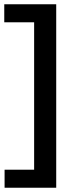

<svg xmlns="http://www.w3.org/2000/svg" viewBox="-37 -760 372 900"><path d="M-15.5 120V35.5H123V-655.5H-17V-740H226.5V120Z"/></svg>

Font: Encode Sans SC Condensed Thin Medium
Style: Regular
Weight: 500
Version: Version 3.002